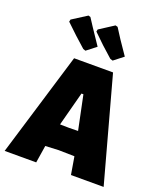

<svg xmlns="http://www.w3.org/2000/svg" viewBox="-162 -1015 952 1121"><g transform="rotate(20 313.5 -455.0)"><path d="M304 -757 245 -711 230 -716Q167 -771 98 -838L101 -852L192 -910L205 -906Q223 -877 304 -757ZM473 -757 414 -711 398 -716Q330 -775 267 -838L270 -852L360 -910L374 -906Q405 -855 473 -757ZM440 -647 617 0H414L396 -107L395 -110L297 -112L215 -108L198 0H2L198 -647ZM309 -468 253 -256 309 -255 365 -256 321 -468Z"/></g></svg>

Font: Alegreya Sans Black
Style: Regular
Weight: 900
Designer: Juan Pablo del Peral
Foundry: Huerta Tipografica
Version: Version 2.007